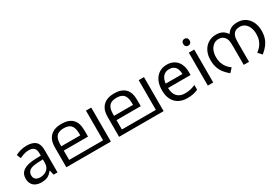

<svg xmlns="http://www.w3.org/2000/svg" viewBox="55 -1717 3903 2708"><g transform="rotate(-30 2006.0 -363.5)"><path d="M288 -545Q386 -545 433 -502Q480 -459 480 -365V0H416L399 -76H395Q372 -47 347.5 -27.5Q323 -8 291.5 1Q260 10 215 10Q167 10 128.5 -7Q90 -24 68 -59.5Q46 -95 46 -149Q46 -229 109 -272.5Q172 -316 303 -320L394 -323V-355Q394 -422 365 -448Q336 -474 283 -474Q241 -474 203 -461.5Q165 -449 132 -433L105 -499Q140 -518 188 -531.5Q236 -545 288 -545ZM314 -259Q214 -255 175.5 -227Q137 -199 137 -148Q137 -103 164.5 -82Q192 -61 235 -61Q303 -61 348 -98.5Q393 -136 393 -214V-262Z M1349 -554V0H624V-313Q624 -387 640.5 -431Q657 -475 687 -504Q719 -535 763.5 -550.5Q808 -566 866 -566Q926 -566 970.5 -551Q1015 -536 1044 -507Q1076 -476 1090.5 -429.5Q1105 -383 1105 -322V-222H710V-70H1263V-554ZM865 -496Q784 -496 747 -454.5Q710 -413 710 -321V-292H1019V-320Q1019 -415 982 -455.5Q945 -496 865 -496Z M2208 -554V0H1483V-313Q1483 -387 1499.5 -431Q1516 -475 1546 -504Q1578 -535 1622.5 -550.5Q1667 -566 1725 -566Q1785 -566 1829.5 -551Q1874 -536 1903 -507Q1935 -476 1949.5 -429.5Q1964 -383 1964 -322V-222H1569V-70H2122V-554ZM1724 -496Q1643 -496 1606 -454.5Q1569 -413 1569 -321V-292H1878V-320Q1878 -415 1841 -455.5Q1804 -496 1724 -496Z M2571 -546Q2640 -546 2689.5 -516Q2739 -486 2765.5 -431.5Q2792 -377 2792 -304V-251H2425Q2427 -160 2471.5 -112.5Q2516 -65 2596 -65Q2647 -65 2686.5 -74.5Q2726 -84 2768 -102V-25Q2727 -7 2687 1.5Q2647 10 2592 10Q2516 10 2457.5 -21Q2399 -52 2366.5 -113.5Q2334 -175 2334 -264Q2334 -352 2363.5 -415Q2393 -478 2446.5 -512Q2500 -546 2571 -546ZM2570 -474Q2507 -474 2470.5 -433.5Q2434 -393 2427 -321H2700Q2700 -367 2686 -401Q2672 -435 2643.5 -454.5Q2615 -474 2570 -474Z M3016 -536V0H2928V-536ZM2973 -737Q2993 -737 3008.5 -723.5Q3024 -710 3024 -681Q3024 -653 3008.5 -639Q2993 -625 2973 -625Q2951 -625 2936 -639Q2921 -653 2921 -681Q2921 -710 2936 -723.5Q2951 -737 2973 -737Z M3389 -566Q3435 -566 3468 -552.5Q3501 -539 3524 -516.5Q3547 -494 3563 -465L3550 -466Q3581 -518 3624 -542Q3667 -566 3731 -566Q3808 -566 3862 -529.5Q3916 -493 3944.5 -431Q3973 -369 3973 -292Q3973 -226 3955 -173Q3937 -120 3902.5 -75.5Q3868 -31 3818 8L3764 -53Q3799 -78 3826.5 -111.5Q3854 -145 3869.5 -189.5Q3885 -234 3885 -292Q3885 -350 3866 -395.5Q3847 -441 3812 -467.5Q3777 -494 3730 -494Q3689 -494 3662.5 -479.5Q3636 -465 3620 -436Q3607 -414 3603 -382Q3599 -350 3599 -291V0H3513V-291Q3513 -348 3509 -381Q3505 -414 3491 -436Q3474 -465 3448 -479.5Q3422 -494 3385 -494Q3339 -494 3303.5 -467.5Q3268 -441 3248 -395.5Q3228 -350 3228 -292Q3228 -232 3244.5 -187Q3261 -142 3288 -110Q3315 -78 3348 -55L3290 8Q3247 -27 3213 -68.5Q3179 -110 3159.5 -164.5Q3140 -219 3140 -292Q3140 -373 3170.5 -434.5Q3201 -496 3257 -531Q3313 -566 3389 -566Z"/></g></svg>

Font: malayalam115
Style: Regular
Weight: 400
Designer: Jelle Bosma - Monotype Design Team
Foundry: Monotype Imaging Inc.
Version: Version 2.103